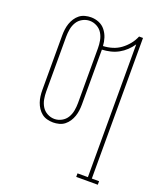

<svg xmlns="http://www.w3.org/2000/svg" viewBox="-138 -617 775 920"><g transform="rotate(20 250.0 -156.5)"><path d="M361 215V197H414V-480Q402 -462 386 -447Q370 -432 351 -421.5Q332 -411 310.5 -406Q289 -401 268 -400V-120Q268 -105 266 -89.5Q264 -74 259 -59.5Q254 -45 245.5 -32Q237 -19 225 -9.5Q213 0 197.5 4Q182 8 167 8Q152 8 136.5 4Q121 0 109 -9.5Q97 -19 88.5 -32Q80 -45 75 -59.5Q70 -74 68 -89.5Q66 -105 66 -120V-400Q66 -415 68 -430.5Q70 -446 75 -460.5Q80 -475 88.5 -488Q97 -501 109 -510.5Q121 -520 136.5 -524Q152 -528 167 -528Q188 -528 207.5 -520Q227 -512 240 -495.5Q253 -479 259.5 -459Q266 -439 267 -418Q291 -419 314 -426Q337 -433 356 -447Q375 -461 390 -479.5Q405 -498 414 -520H434V197H471V215ZM167 -10Q186 -10 203.5 -19.5Q221 -29 231 -45.5Q241 -62 244.5 -81.5Q248 -101 248 -120V-400Q248 -419 244.5 -438.5Q241 -458 231 -474.5Q221 -491 203.5 -500.5Q186 -510 167 -510Q148 -510 130.5 -500.5Q113 -491 103 -474.5Q93 -458 89.5 -438.5Q86 -419 86 -400V-120Q86 -101 89.5 -81.5Q93 -62 103 -45.5Q113 -29 130.5 -19.5Q148 -10 167 -10Z"/></g></svg>

Font: Iosevka Curly Slab Thin
Style: Regular
Weight: 100
Monospace: yes
Designer: Belleve Invis
Foundry: Belleve Invis
Version: Version 22.1.2; ttfautohint (v1.8.4)